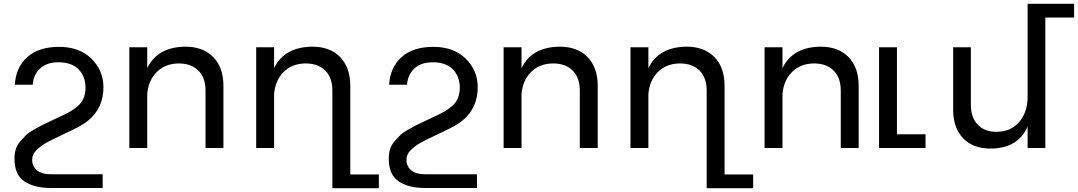

<svg xmlns="http://www.w3.org/2000/svg" viewBox="-20 -777 5659 1008"><path d="M519 138H249Q198 138 173 116Q148 94 149 61Q149 47 154.5 34.5Q160 22 171.5 11Q183 0 194.5 -9Q206 -18 226 -29Q246 -40 260.5 -47Q275 -54 300.5 -66Q326 -78 340 -85Q412 -118 443 -144Q524 -211 523 -321Q522 -409 459 -470Q396 -531 290 -531Q183 -531 123 -477Q63 -423 58 -332H152Q155 -385 191 -418Q227 -451 290 -450Q357 -449 392.5 -413Q428 -377 429 -318Q429 -286 418.5 -261Q408 -236 386.5 -218.5Q365 -201 347.5 -191Q330 -181 302 -168Q295 -165 291 -163Q279 -157 246 -141.5Q213 -126 198 -118.5Q183 -111 156 -95.5Q129 -80 115.5 -66.5Q102 -53 86 -34.5Q70 -16 63 6Q56 28 56 53Q55 139 107 174.5Q159 210 247 210H519Z M953 -532Q1047 -532 1100 -477Q1153 -422 1153 -327V0H1059V-302Q1059 -369 1021.5 -406.5Q984 -444 918 -444Q847 -443 803 -399Q759 -355 753 -283V0H659V-529H753V-419Q806 -530 953 -532Z M1819 139H1969V211H1725V-302Q1725 -369 1687.5 -406.5Q1650 -444 1584 -444Q1513 -443 1469 -399Q1425 -355 1419 -283V0H1325V-529H1419V-419Q1472 -530 1619 -532Q1713 -532 1766 -477Q1819 -422 1819 -327Z M2484 138H2214Q2163 138 2138 116Q2113 94 2114 61Q2114 47 2119.5 34.5Q2125 22 2136.5 11Q2148 0 2159.5 -9Q2171 -18 2191 -29Q2211 -40 2225.5 -47Q2240 -54 2265.5 -66Q2291 -78 2305 -85Q2377 -118 2408 -144Q2489 -211 2488 -321Q2487 -409 2424 -470Q2361 -531 2255 -531Q2148 -531 2088 -477Q2028 -423 2023 -332H2117Q2120 -385 2156 -418Q2192 -451 2255 -450Q2322 -449 2357.5 -413Q2393 -377 2394 -318Q2394 -286 2383.5 -261Q2373 -236 2351.5 -218.5Q2330 -201 2312.5 -191Q2295 -181 2267 -168Q2260 -165 2256 -163Q2244 -157 2211 -141.5Q2178 -126 2163 -118.5Q2148 -111 2121 -95.5Q2094 -80 2080.5 -66.5Q2067 -53 2051 -34.5Q2035 -16 2028 6Q2021 28 2021 53Q2020 139 2072 174.5Q2124 210 2212 210H2484Z M2918 -532Q3012 -532 3065 -477Q3118 -422 3118 -327V0H3024V-302Q3024 -369 2986.5 -406.5Q2949 -444 2883 -444Q2812 -443 2768 -399Q2724 -355 2718 -283V0H2624V-529H2718V-419Q2771 -530 2918 -532Z M3784 139H3934V211H3690V-302Q3690 -369 3652.5 -406.5Q3615 -444 3549 -444Q3478 -443 3434 -399Q3390 -355 3384 -283V0H3290V-529H3384V-419Q3437 -530 3584 -532Q3678 -532 3731 -477Q3784 -422 3784 -327Z M4288 -532Q4382 -532 4435 -477Q4488 -422 4488 -327V0H4394V-302Q4394 -369 4356.5 -406.5Q4319 -444 4253 -444Q4182 -443 4138 -399Q4094 -355 4088 -283V0H3994V-529H4088V-419Q4141 -530 4288 -532Z M4689 -72H4839V0H4595V-529H4689Z M5619 -757V-685H5468V0H5375V-112Q5323 3 5180 3Q5088 3 5036 -51.5Q4984 -106 4984 -202V-529H5077V-227Q5077 -160 5113.5 -122Q5150 -84 5214 -85Q5288 -86 5331.5 -137.5Q5375 -189 5375 -269V-757Z"/></svg>

Font: Montserrat arm
Style: Regular
Weight: 400
Designer: Julieta Ulanovsky
Foundry: Julieta Ulanovsky
Version: Version 6.000;PS 006.000;hotconv 1.0.88;makeotf.lib2.5.64775